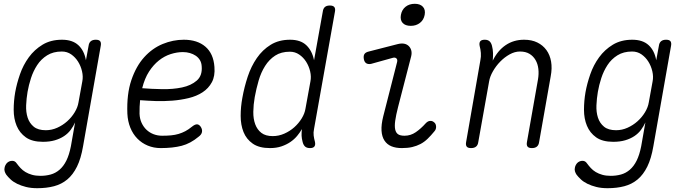

<svg xmlns="http://www.w3.org/2000/svg" viewBox="-20 -769 3640 1010"><path d="M375 -125Q366 -105 352 -86Q338 -67 317 -53Q296 -39 268.5 -31Q241 -23 206 -23Q149 -23 116 -46.5Q83 -70 67.5 -107.5Q52 -145 52 -191.5Q52 -238 60 -284Q68 -329 85 -378Q102 -427 131.5 -467.5Q161 -508 204 -534Q247 -560 306 -560Q361 -560 392 -531.5Q423 -503 432 -452L446 -528Q448 -544 457.5 -552Q467 -560 484 -560Q501 -560 507 -552Q513 -544 510 -528L417 0Q406 65 385 107.5Q364 150 334 175Q304 200 264.5 210.5Q225 221 176 221Q143 221 117 214.5Q91 208 70.5 198Q50 188 36 175Q22 162 13 150Q7 141 4.5 132Q2 123 4 114Q5 107 8.5 100Q12 93 17 88Q22 83 29 80Q36 77 44 77Q51 77 57 80Q63 83 69 92Q77 103 88 115Q99 127 114 136Q129 145 148.5 150.5Q168 156 193 156Q221 156 246.5 149Q272 142 293 124Q314 106 329 76Q344 46 353 0ZM221 -84Q252 -84 281 -97Q310 -110 333.5 -131Q357 -152 373 -178.5Q389 -205 393 -231L413 -341Q418 -366 411.5 -394Q405 -422 390.5 -445Q376 -468 354.5 -483Q333 -498 305 -498Q260 -498 228 -478Q196 -458 175.5 -426.5Q155 -395 143 -358Q131 -321 125 -286Q119 -251 117.5 -215Q116 -179 125.5 -150Q135 -121 157.5 -102.5Q180 -84 221 -84Z M1036 -102Q1045 -88 1042.5 -74.5Q1040 -61 1025 -50Q982 -14 935.5 -2Q889 10 825 10Q789 10 757.5 -3Q726 -16 702.5 -40Q679 -64 665.5 -97.5Q652 -131 650 -171Q646 -274 671 -347.5Q696 -421 738.5 -468Q781 -515 835.5 -537.5Q890 -560 947 -560Q1018 -560 1060.5 -523.5Q1103 -487 1108 -417Q1112 -369 1094.5 -336.5Q1077 -304 1045.5 -283.5Q1014 -263 972.5 -253Q931 -243 886.5 -239.5Q842 -236 798 -237.5Q754 -239 717 -242Q715 -225 714.5 -207.5Q714 -190 714 -171Q715 -144 725 -122.5Q735 -101 751 -86Q767 -71 788 -63Q809 -55 833 -55Q859 -55 880 -57Q901 -59 919.5 -64.5Q938 -70 955 -79Q972 -88 989 -102Q1005 -115 1016 -115Q1027 -115 1036 -102ZM728 -305Q776 -301 833 -300Q890 -299 937.5 -309Q985 -319 1015 -345Q1045 -371 1041 -420Q1040 -439 1031.5 -453Q1023 -467 1009.5 -476Q996 -485 979 -490Q962 -495 942 -495Q911 -495 878 -484.5Q845 -474 816 -451Q787 -428 764 -392.5Q741 -357 728 -305Z M1632 -91Q1628 -72 1630 -56Q1632 -40 1637 -22Q1640 -6 1633.5 2Q1627 10 1611 10Q1594 10 1585 2Q1576 -6 1572 -22Q1567 -41 1566.5 -55Q1566 -69 1568 -90Q1558 -72 1543 -54Q1528 -36 1507.5 -22Q1487 -8 1460.5 1Q1434 10 1400 10Q1343 10 1309.5 -13.5Q1276 -37 1261 -74.5Q1246 -112 1246 -159.5Q1246 -207 1255 -255Q1265 -311 1283 -365.5Q1301 -420 1331 -463.5Q1361 -507 1404 -533.5Q1447 -560 1506 -560Q1561 -560 1591.5 -531Q1622 -502 1632 -452L1678 -708Q1680 -724 1689 -732Q1698 -740 1715 -740Q1732 -740 1738.5 -732Q1745 -724 1742 -708ZM1415 -53Q1446 -53 1475.5 -66Q1505 -79 1528 -99.5Q1551 -120 1567 -146Q1583 -172 1587 -198L1613 -341Q1618 -366 1611.5 -393.5Q1605 -421 1590.5 -444Q1576 -467 1554 -482Q1532 -497 1505 -497Q1459 -497 1427.5 -476.5Q1396 -456 1374.5 -422Q1353 -388 1340.5 -345Q1328 -302 1320 -258Q1313 -218 1312.5 -181Q1312 -144 1322.5 -115.5Q1333 -87 1355 -70Q1377 -53 1415 -53Z M1932 -433Q1917 -430 1907 -436Q1897 -442 1894 -458Q1891 -475 1897 -484.5Q1903 -494 1920 -498L2072 -537Q2092 -542 2106.5 -539Q2121 -536 2130.5 -526.5Q2140 -517 2143.5 -503.5Q2147 -490 2143 -473L2074 -206Q2063 -163 2059 -134Q2055 -105 2059 -87.5Q2063 -70 2074.5 -62.5Q2086 -55 2108 -55Q2140 -55 2167 -73.5Q2194 -92 2219 -120Q2230 -132 2242 -133Q2254 -134 2263 -126Q2273 -119 2274 -104Q2275 -89 2265 -78Q2247 -56 2229.5 -39Q2212 -22 2192 -11.5Q2172 -1 2148.5 4.5Q2125 10 2094 10Q2062 10 2039 0.5Q2016 -9 2002.5 -29.5Q1989 -50 1987 -81.5Q1985 -113 1996 -157L2069 -443Q2072 -456 2065 -462Q2058 -468 2047 -465ZM2141 -633Q2112 -633 2098 -648.5Q2084 -664 2089 -691Q2094 -718 2113.5 -733.5Q2133 -749 2162 -749Q2190 -749 2204.5 -733.5Q2219 -718 2214 -691Q2209 -664 2189 -648.5Q2169 -633 2141 -633Z M2530 -560Q2546 -560 2555 -552Q2564 -544 2568 -528Q2573 -509 2573.5 -490Q2574 -471 2572 -450Q2598 -503 2640 -531.5Q2682 -560 2737 -560Q2777 -560 2806.5 -545.5Q2836 -531 2854.5 -505.5Q2873 -480 2879 -445Q2885 -410 2877 -368L2816 -22Q2814 -6 2804.5 2Q2795 10 2778 10Q2761 10 2755 2Q2749 -6 2752 -22L2810 -351Q2815 -380 2812 -406.5Q2809 -433 2797 -453.5Q2785 -474 2765 -486Q2745 -498 2715 -498Q2688 -498 2661 -483Q2634 -468 2611.5 -445Q2589 -422 2573 -394Q2557 -366 2553 -341L2496 -22Q2494 -6 2484.5 2Q2475 10 2458 10Q2441 10 2435 2Q2429 -6 2432 -22L2507 -452Q2511 -471 2509.5 -490.5Q2508 -510 2503 -528Q2500 -544 2506.5 -552Q2513 -560 2530 -560Z M3375 -125Q3366 -105 3352 -86Q3338 -67 3317 -53Q3296 -39 3268.5 -31Q3241 -23 3206 -23Q3149 -23 3116 -46.5Q3083 -70 3067.5 -107.5Q3052 -145 3052 -191.5Q3052 -238 3060 -284Q3068 -329 3085 -378Q3102 -427 3131.5 -467.5Q3161 -508 3204 -534Q3247 -560 3306 -560Q3361 -560 3392 -531.5Q3423 -503 3432 -452L3446 -528Q3448 -544 3457.5 -552Q3467 -560 3484 -560Q3501 -560 3507 -552Q3513 -544 3510 -528L3417 0Q3406 65 3385 107.5Q3364 150 3334 175Q3304 200 3264.5 210.5Q3225 221 3176 221Q3143 221 3117 214.5Q3091 208 3070.5 198Q3050 188 3036 175Q3022 162 3013 150Q3007 141 3004.5 132Q3002 123 3004 114Q3005 107 3008.5 100Q3012 93 3017 88Q3022 83 3029 80Q3036 77 3044 77Q3051 77 3057 80Q3063 83 3069 92Q3077 103 3088 115Q3099 127 3114 136Q3129 145 3148.5 150.5Q3168 156 3193 156Q3221 156 3246.5 149Q3272 142 3293 124Q3314 106 3329 76Q3344 46 3353 0ZM3221 -84Q3252 -84 3281 -97Q3310 -110 3333.5 -131Q3357 -152 3373 -178.5Q3389 -205 3393 -231L3413 -341Q3418 -366 3411.5 -394Q3405 -422 3390.5 -445Q3376 -468 3354.5 -483Q3333 -498 3305 -498Q3260 -498 3228 -478Q3196 -458 3175.5 -426.5Q3155 -395 3143 -358Q3131 -321 3125 -286Q3119 -251 3117.5 -215Q3116 -179 3125.5 -150Q3135 -121 3157.5 -102.5Q3180 -84 3221 -84Z"/></svg>

Font: Maple Mono NL ExtraLight
Style: Italic
Weight: 275
Italic angle: -10°
Monospace: yes
Designer: subframe7536
Version: Version 7.000